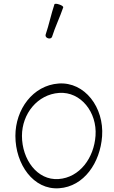

<svg xmlns="http://www.w3.org/2000/svg" viewBox="-20 -991 605 1023"><path d="M257 -794C274 -848 299 -899 317 -952C318 -956 309 -963 296 -967C283 -972 271 -972 270 -968C252 -914 241 -859 223 -806C221 -798 226 -790 236 -787C245 -784 254 -787 257 -794ZM295 12C428 3 514 -125 524 -265C535 -418 432 -556 292 -546C155 -536 62 -408 62 -267C62 -116 158 22 295 12ZM97 -267C97 -385 180 -488 295 -496C411 -504 498 -392 489 -268C481 -150 405 -45 292 -37C178 -29 97 -142 97 -267Z"/></svg>

Font: Nupuram Thin
Style: Regular
Weight: 100
Designer: Santhosh Thottingal (santhosh.thottingal@gmail.com)
Foundry: SMC
Version: Version 1.000